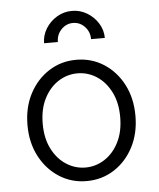

<svg xmlns="http://www.w3.org/2000/svg" viewBox="-53 -773 683 827"><g transform="rotate(-5 289.0 -360.0)"><path d="M55.2 -253.9Q55.2 -330.1 86.2 -389.2Q117.2 -448.2 170.2 -482.2Q223.1 -516.1 288.6 -516.1Q354.5 -516.1 407.5 -482.2Q460.4 -448.2 491.2 -389.2Q522 -330.1 522 -253.9Q522 -177.7 491.2 -118.7Q460.4 -59.6 407.5 -25.6Q354.5 8.3 288.6 8.3Q223.1 8.3 170.2 -25.6Q117.2 -59.6 86.2 -118.7Q55.2 -177.7 55.2 -253.9ZM121.1 -253.9Q121.1 -190.9 144.3 -145.3Q167.5 -99.6 205.8 -75Q244.1 -50.3 288.6 -50.3Q333.5 -50.3 371.6 -75Q409.7 -99.6 432.9 -145.3Q456.1 -190.9 456.1 -253.9Q456.1 -316.9 432.9 -362.5Q409.7 -408.2 371.6 -432.9Q333.5 -457.5 288.6 -457.5Q244.1 -457.5 205.8 -432.9Q167.5 -408.2 144.3 -362.5Q121.1 -316.9 121.1 -253.9ZM288.6 -727.5Q323.7 -727.5 353.5 -709.7Q383.3 -691.9 401.6 -662.6Q419.9 -633.3 419.9 -599.1H360.4Q360.4 -630.9 339.4 -653.1Q318.4 -675.3 288.6 -675.3Q259.3 -675.3 238 -653.1Q216.8 -630.9 216.8 -599.1H157.2Q157.2 -633.3 175.5 -662.6Q193.8 -691.9 223.6 -709.7Q253.4 -727.5 288.6 -727.5Z"/></g></svg>

Font: Giphurs Light
Style: Regular
Weight: 300
Version: Version 0.920; ttfautohint (v1.8.4.7-5d5b)